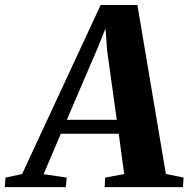

<svg xmlns="http://www.w3.org/2000/svg" viewBox="-98 -766 772 786"><path d="M-78.5 0 -75.5 -39 -7.5 -53.5 314 -745.5H464.5L581 -54L653.5 -39L651 0H330.5L332.5 -39L410.5 -53.5L388 -218.5H151L80.5 -53L175 -39L171.5 0ZM175.5 -275.5H380L340.5 -559.5L334 -649.5L303 -572.5Z"/></svg>

Font: Merriweather 60pt ExtraBold
Style: Italic
Weight: 800
Italic angle: -7.8°
Version: Version 2.101